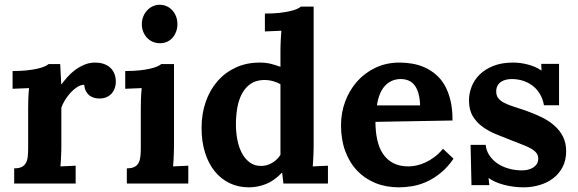

<svg xmlns="http://www.w3.org/2000/svg" viewBox="-20 -783 2467 819"><path d="M386.7 -516.1Q404.3 -516.1 420.2 -511.2Q436 -506.3 448 -496.3Q460 -486.3 467 -470.7Q474.1 -455.1 474.1 -433.1Q474.1 -421.4 470.2 -408.9Q466.3 -396.5 458 -386.2Q449.7 -376 436.3 -369.4Q422.9 -362.8 403.8 -362.8Q393.6 -362.8 382.8 -365.5Q372.1 -368.2 363 -374.8Q354 -381.3 347.4 -392.6Q340.8 -403.8 339.4 -421.4Q324.2 -421.4 308.8 -411.4Q293.5 -401.4 280 -386.5Q266.6 -371.6 256.3 -354.5Q246.1 -337.4 241.7 -323.7V-160.6Q241.7 -153.3 241.5 -143.1Q241.2 -132.8 240.7 -121.1Q240.2 -109.4 239.5 -96.9Q238.8 -84.5 237.8 -73.2L302.7 -76.2V0H40.5V-64.9Q61.5 -64.9 73.5 -71.3Q85.4 -77.6 91.3 -89.4Q97.2 -101.1 98.6 -117.4Q100.1 -133.8 100.1 -153.8V-322.3Q100.1 -340.3 100.8 -362.5Q101.6 -384.8 104 -407.2L33.7 -404.3V-480Q68.4 -480 95 -482.9Q121.6 -485.8 140.4 -490.2Q159.2 -494.6 170.7 -499.8Q182.1 -504.9 187.5 -509.8H236.8L241.2 -423.8H242.7Q252.4 -437 266.4 -453.1Q280.3 -469.2 298.6 -483.2Q316.9 -497.1 338.9 -506.6Q360.8 -516.1 386.7 -516.1Z M722.2 -160.6Q722.2 -153.3 721.9 -143.1Q721.7 -132.8 721.2 -121.1Q720.7 -109.4 720 -96.9Q719.2 -84.5 718.3 -73.2L783.2 -76.2V0H521V-64.9Q542 -64.9 554 -71.3Q565.9 -77.6 571.8 -89.4Q577.6 -101.1 579.1 -117.4Q580.6 -133.8 580.6 -153.8V-319.8Q580.6 -337.9 581.3 -361.3Q582 -384.8 584.5 -407.2L514.2 -404.3V-480Q548.8 -480 575.4 -482.9Q602.1 -485.8 620.8 -490.2Q639.6 -494.6 651.1 -499.8Q662.6 -504.9 668 -509.8H722.2ZM736.8 -680.2Q736.8 -663.1 731.4 -648.4Q726.1 -633.8 716.6 -622.6Q707 -611.3 693.1 -605Q679.2 -598.6 662.6 -598.6Q645.5 -598.6 631.1 -605Q616.7 -611.3 606.4 -622.6Q596.2 -633.8 590.6 -648.4Q585 -663.1 585 -680.2Q585 -697.3 591.1 -712.4Q597.2 -727.5 607.7 -738.8Q618.2 -750 631.8 -756.3Q645.5 -762.7 661.1 -762.7Q677.2 -762.7 691.2 -756.3Q705.1 -750 715.3 -738.8Q725.6 -727.5 731.2 -712.4Q736.8 -697.3 736.8 -680.2Z M1317.9 -754.9V-160.6Q1317.9 -153.3 1317.6 -143.1Q1317.4 -132.8 1316.9 -121.1Q1316.4 -109.4 1315.7 -96.9Q1314.9 -84.5 1314 -73.2L1378.9 -76.2V0H1189L1183.6 -46.4H1182.6Q1149.4 -11.7 1114 2.2Q1078.6 16.1 1041.5 16.1Q996.6 16.1 959.5 -1.7Q922.4 -19.5 895.8 -52.5Q869.1 -85.4 854.5 -132.3Q839.8 -179.2 839.8 -237.3Q839.8 -297.9 857.7 -348.9Q875.5 -399.9 908 -437Q940.4 -474.1 986.1 -495.1Q1031.7 -516.1 1087.4 -516.1Q1115.2 -516.1 1136.5 -510.5Q1157.7 -504.9 1176.3 -498V-564.5Q1176.3 -571.8 1176.5 -582Q1176.8 -592.3 1177.2 -604Q1177.7 -615.7 1178.5 -628.2Q1179.2 -640.6 1180.2 -651.9L1109.9 -648.9V-725.1Q1144.5 -725.1 1171.1 -728Q1197.8 -731 1216.6 -735.4Q1235.4 -739.7 1246.8 -744.9Q1258.3 -750 1263.7 -754.9ZM1093.8 -75.2Q1119.1 -75.2 1141.1 -88.4Q1163.1 -101.6 1176.3 -122.6V-423.3Q1165.5 -430.7 1146.5 -436.3Q1127.4 -441.9 1105.5 -441.9Q1070.8 -440.9 1047.9 -424.6Q1024.9 -408.2 1011.2 -381.6Q997.6 -355 991.9 -321.3Q986.3 -287.6 986.3 -252.4Q986.3 -220.2 992.2 -188.5Q998 -156.7 1011 -131.6Q1023.9 -106.4 1044.4 -90.8Q1064.9 -75.2 1093.8 -75.2Z M1689.5 -445.8Q1667.5 -445.8 1650.1 -437.5Q1632.8 -429.2 1620.1 -414.6Q1607.4 -399.9 1599.4 -379.2Q1591.3 -358.4 1587.9 -333.5H1772Q1771 -364.3 1764.6 -385.7Q1758.3 -407.2 1747.3 -420.7Q1736.3 -434.1 1721.7 -439.9Q1707 -445.8 1689.5 -445.8ZM1910.2 -269 1581.5 -263.2Q1581.5 -222.2 1589.1 -187.3Q1596.7 -152.3 1613.3 -127.2Q1629.9 -102.1 1656.7 -87.6Q1683.6 -73.2 1722.7 -73.2Q1737.8 -73.2 1756.3 -77.1Q1774.9 -81.1 1794.2 -89.8Q1813.5 -98.6 1833 -113Q1852.5 -127.4 1869.6 -148.4L1914.6 -106Q1887.7 -67.4 1857.4 -43.5Q1827.1 -19.5 1796.6 -6.3Q1766.1 6.8 1736.6 11.5Q1707 16.1 1681.6 16.1Q1626.5 16.1 1581.1 -2.4Q1535.6 -21 1502.9 -55.7Q1470.2 -90.3 1452.4 -139.2Q1434.6 -188 1434.6 -249Q1434.6 -301.8 1452.4 -349.9Q1470.2 -397.9 1502.9 -435.1Q1535.6 -472.2 1581.8 -494.1Q1627.9 -516.1 1684.6 -516.1Q1712.4 -516.1 1740 -511.2Q1767.6 -506.3 1792.7 -494.9Q1817.9 -483.4 1839.6 -464.8Q1861.3 -446.3 1877 -418.9Q1892.6 -391.6 1901.6 -354.5Q1910.6 -317.4 1910.2 -269Z M2051.8 -165Q2053.7 -142.1 2066.4 -122.1Q2079.1 -102.1 2099.6 -87.4Q2120.1 -72.8 2147.7 -64.5Q2175.3 -56.2 2207 -56.2Q2219.2 -56.2 2231.7 -59.1Q2244.1 -62 2253.9 -68.1Q2263.7 -74.2 2269.8 -83.5Q2275.9 -92.8 2275.9 -106Q2275.9 -120.1 2268.3 -130.1Q2260.7 -140.1 2246.1 -148.7Q2231.4 -157.2 2209.7 -165.5Q2188 -173.8 2159.7 -185.1Q2128.4 -197.3 2096.7 -210.2Q2064.9 -223.1 2039.1 -241.7Q2013.2 -260.3 1996.8 -287.4Q1980.5 -314.5 1980.5 -355Q1980.5 -383.8 1991.5 -412.6Q2002.4 -441.4 2025.4 -464.4Q2048.3 -487.3 2084 -501.7Q2119.6 -516.1 2168.9 -516.1Q2182.6 -516.1 2198.5 -514.2Q2214.4 -512.2 2230.5 -508.1Q2246.6 -503.9 2261.7 -497.6Q2276.9 -491.2 2289.1 -482.4H2290L2288.6 -510.7H2364.7V-334H2300.3Q2295.9 -359.9 2283.9 -380.6Q2272 -401.4 2253.9 -415.8Q2235.8 -430.2 2212.6 -438Q2189.5 -445.8 2162.6 -445.8Q2149.9 -445.8 2137.9 -442.9Q2126 -439.9 2116.7 -433.6Q2107.4 -427.2 2102.1 -417.2Q2096.7 -407.2 2096.7 -392.6Q2096.7 -375 2106 -363.5Q2115.2 -352.1 2131.8 -343.8Q2148.4 -335.4 2170.7 -328.4Q2192.9 -321.3 2218.8 -312.5Q2256.8 -299.3 2289.1 -283.7Q2321.3 -268.1 2344.7 -247.3Q2368.2 -226.6 2381.6 -200Q2395 -173.3 2395 -138.2Q2395 -99.1 2379.6 -70.1Q2364.3 -41 2338.9 -22Q2313.5 -2.9 2280.8 6.6Q2248 16.1 2212.9 16.1Q2191.4 16.1 2169.9 13.2Q2148.4 10.3 2128.9 5.1Q2109.4 0 2093 -7.3Q2076.7 -14.6 2064.9 -23.4H2064L2067.4 6.8H1991.2L1987.3 -165Z"/></svg>

Font: DimaBanoo
Style: Bold
Weight: 800
Designer: R.Balvardi
Foundry: R.Balvardi
Version: Version 1.0.0-alpha3